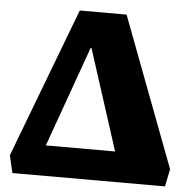

<svg xmlns="http://www.w3.org/2000/svg" viewBox="-51 -751 799 801"><g transform="rotate(5 348.5 -350.0)"><path d="M30 0 13 -73 251 -700H447L684 -73L669 0ZM159 -127H449L313 -549H310Z"/></g></svg>

Font: Literata 12pt ExtraBold
Style: Regular
Weight: 800
Designer: Latin by Veronika Burian and Jose Scaglione. Greek by Irene Vlachou. Cyrillic by Vera Evstafieva.
Foundry: TypeTogether
Version: Version 3.002